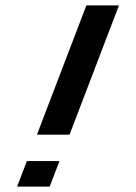

<svg xmlns="http://www.w3.org/2000/svg" viewBox="-20 -687 501 707"><path d="M418 -667H298L116 -191H236ZM199 -94H79L43 0H163Z"/></svg>

Font: Din Kursivschrift
Style: Extended Italic
Weight: 400
Version: Version 1.089